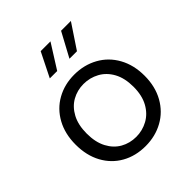

<svg xmlns="http://www.w3.org/2000/svg" viewBox="-197 -840 976 976"><g transform="rotate(-45 290.5 -352.5)"><path d="M42.3 -250.1Q42.3 -327.3 74.4 -385.7Q106.5 -444.1 162.7 -475.5Q219 -507 288.6 -507Q359.3 -507 416.4 -475.5Q473.5 -444 505.8 -385.6Q538.2 -327.3 538.2 -250Q538.2 -172.7 505.5 -114.2Q472.7 -55.7 416 -24.4Q359.3 7 288.9 7Q217.5 7 161.7 -24.4Q105.8 -55.7 74 -113.9Q42.3 -172 42.3 -250.1ZM458.7 -250Q458.7 -312.2 435.5 -354.8Q412.2 -397.4 373.1 -418.7Q334.1 -440 288.8 -440Q243.5 -440 205.6 -418.7Q167.8 -397.4 144.9 -354.8Q122 -312.2 122 -249.9Q122 -187.7 144.6 -145.1Q167.1 -102.6 204.9 -81.3Q242.7 -60 288.8 -60Q333.3 -60 372.4 -81.3Q411.4 -102.6 435.1 -145.2Q458.7 -187.8 458.7 -250ZM399.5 -711.9H470L382.9 -581.1H329ZM252.9 -711.9H323.2L240.8 -581.1H187.7Z"/></g></svg>

Font: AF Albert Sans Medium
Style: Regular
Weight: 500
Designer: Andreas Rasmussen
Foundry: a.Foundry
Version: Version 1.300;Glyphs 3.2 (3231)